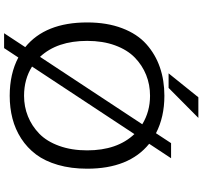

<svg xmlns="http://www.w3.org/2000/svg" viewBox="-45 -859 940 890"><g transform="rotate(90 425.0 -414.0)"><path d="M320 -725.5 431 -863.5H526.5L387.5 -725.5ZM424 11Q322 11 246.5 -29L203 37H134L198.5 -61Q84 -154 84 -348Q84 -440 110.8 -510.2Q137.5 -580.5 184.8 -622.5Q232 -664.5 292.2 -685.2Q352.5 -706 424 -706Q522.5 -706 597.5 -667L643.5 -737H713.5L646.5 -635.5Q762 -542 762 -348Q762 -273.5 744.5 -213Q727 -152.5 696 -111.2Q665 -70 622 -42.2Q579 -14.5 529.5 -1.8Q480 11 424 11ZM169.5 -348Q169.5 -208.5 243.5 -129.5L556 -603.5Q497 -639.5 424 -639.5Q372.5 -639.5 327.5 -621.5Q282.5 -603.5 246.8 -568.8Q211 -534 190.2 -477.2Q169.5 -420.5 169.5 -348ZM424 -55.5Q474.5 -55.5 519.2 -73.5Q564 -91.5 599.8 -126.2Q635.5 -161 656.2 -218.2Q677 -275.5 677 -348Q677 -487.5 601.5 -567L288.5 -92.5Q347.5 -55.5 424 -55.5Z"/></g></svg>

Font: League Mono Wide Light
Style: Regular
Weight: 300
Width: 8
Designer: Tyler Finck
Foundry: The League of Moveable Type / Tyler Finck
Version: Version 2.210